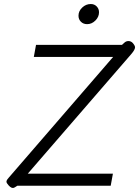

<svg xmlns="http://www.w3.org/2000/svg" viewBox="-20 -923 691 954"><path d="M44 11Q31 11 15 -12Q12 -17 12 -20Q12 -25 16 -31Q20 -37 24.5 -41.5Q29 -46 31 -49L542 -640H148L159 -700H586L597 -710Q606 -719 618 -719Q631 -719 640 -709Q651 -696 651 -688Q651 -676 632 -654L118 -60H541L530 0H66L55 7Q49 11 44 11ZM370 -845Q370 -868 388.5 -885.5Q407 -903 431 -903Q449 -903 460.5 -891Q472 -879 472 -862Q472 -839 454 -821Q436 -803 413 -803Q394 -803 382 -815Q370 -827 370 -845Z"/></svg>

Font: Niramit Light
Style: Italic
Weight: 300
Italic angle: -10°
Designer: Katatrad Aksorn Co.,Ltd.
Foundry: Cadson Demak Co.,Ltd.
Version: Version 1.000; ttfautohint (v1.6)